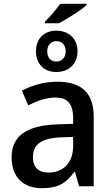

<svg xmlns="http://www.w3.org/2000/svg" viewBox="-20 -978 585 1008"><path d="M434 -958H296C276 -929 242 -889 216 -864V-856H290C332 -879 414 -929 434 -952ZM276 -817C213 -817 169 -777 169 -709C169 -640 213 -600 276 -600C339 -600 387 -640 387 -710C387 -777 338 -817 276 -817ZM276 -762C305 -762 325 -742 325 -709C325 -676 305 -655 276 -655C245 -655 228 -676 228 -709C228 -742 249 -762 276 -762ZM280 -549C209 -549 144 -528 95 -502L128 -425C172 -447 221 -466 271 -466C330 -466 364 -437 364 -358V-328L278 -325C118 -319 41 -263 41 -153C41 -41 109 10 200 10C285 10 326 -16 370 -75H374L395 0H472V-365C472 -491 407 -549 280 -549ZM364 -259V-212C364 -118 307 -72 234 -72C186 -72 153 -96 153 -152C153 -215 189 -252 299 -257Z"/></svg>

Font: Noto Sans Thai Medium
Style: Regular
Weight: 500
Designer: Monotype Design Team
Foundry: Monotype Imaging Inc.
Version: Version 1.901